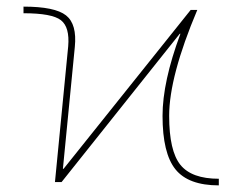

<svg xmlns="http://www.w3.org/2000/svg" viewBox="-20 -550 732 580"><path d="M556 -520H576Q491 -319 491 -200Q491 -94 525 -52Q559 -10 641 -10V10Q549 10 510 -38.5Q471 -87 471 -200Q471 -303 525 -448H523L166 0H146L186 -410Q191 -468 164 -489Q137 -510 51 -510V-530Q146 -530 179.5 -503.5Q213 -477 206 -408L170 -40H172Z"/></svg>

Font: Mplus 1p Thin
Style: Regular
Weight: 250
Version: Version 1.061